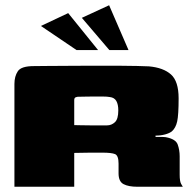

<svg xmlns="http://www.w3.org/2000/svg" viewBox="-20 -712 735 732"><path d="M338 -130Q338 -130 324.5 -130Q311 -130 293.5 -129.5Q276 -129 263 -129V0H35V-392Q35 -421 48 -440.5Q61 -460 109 -460Q124 -460 158.5 -460.5Q193 -461 238 -461Q283 -461 332 -461.5Q381 -462 425.5 -461.5Q470 -461 502.5 -460.5Q535 -460 548 -459Q603 -454 632 -428Q661 -402 661 -337Q661 -274 655.5 -249Q650 -224 635 -211Q626 -204 609.5 -199.5Q593 -195 573 -195V-190Q582 -190 593 -190Q604 -190 612 -189Q650 -182 657.5 -161Q665 -140 665 -116V-46Q665 -21 670.5 -11Q676 -1 677 0H504Q470 0 451 -10Q432 -20 432 -51V-88Q432 -119 418.5 -124.5Q405 -130 371 -130ZM263 -235Q270 -235 287.5 -234.5Q305 -234 325.5 -234Q346 -234 363.5 -234Q381 -234 388 -234Q405 -234 418 -246Q431 -258 431 -291Q431 -314 423.5 -327Q416 -340 399 -342Q389 -344 371 -344Q353 -344 333.5 -344Q314 -344 298 -343.5Q282 -343 275 -343Q274 -343 268.5 -341Q263 -339 263 -330ZM272 -521 136 -613 240 -662 354 -521ZM397 -521 292 -644 396 -692 470 -521Z"/></svg>

Font: Genos Thin Black
Style: Regular
Weight: 900
Version: Version 1.010